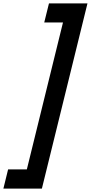

<svg xmlns="http://www.w3.org/2000/svg" viewBox="-116 -927 538 1137"><path d="M132 190H-96L-68 76H43L257 -794H146L174 -907H402Z"/></svg>

Font: TypoPRO Sinkin Sans
Style: 600 SemiBold Italic
Weight: 600
Italic angle: -112°
Designer: Keith Bates
Foundry: K-Type
Version: Sinkin Sans (version 1.0)  by Keith Bates   •   © 2014   www